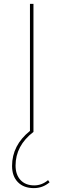

<svg xmlns="http://www.w3.org/2000/svg" viewBox="-20 -678 326 987"><path d="M227 248 235 259Q200 289 154 289Q102 289 72 258.5Q42 228 42 175Q42 69 134 -5V-658H152V0Q60 71 60 173Q60 220 85.5 247.5Q111 275 156 275Q195 275 227 248Z"/></svg>

Font: EauTestSC Thin
Style: Regular
Weight: 250
Designer: Christian Thalmann (Catharsis Fonts)
Version: Version 0.001;PS 000.001;hotconv 1.0.88;makeotf.lib2.5.64775